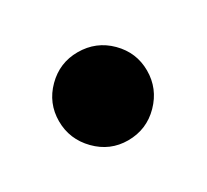

<svg xmlns="http://www.w3.org/2000/svg" viewBox="-54 -470 348 323"><g transform="rotate(-30 120.0 -308.5)"><path d="M119 -394Q155 -394 180 -369Q205 -344 205 -309Q205 -274 180 -248.5Q155 -223 119 -223Q84 -223 59 -248.5Q34 -274 34 -309Q34 -344 59 -369Q84 -394 119 -394Z"/></g></svg>

Font: Fira Sans SemiBold
Style: Regular
Weight: 600
Designer: bBox Type GmbH & Carrois Corporate GbR & Edenspiekermann AG
Foundry: bBox Type GmbH & Carrois Corporate GbR & Edenspiekermann AG
Version: Version 4.301;PS 004.301;hotconv 1.0.88;makeotf.lib2.5.64775